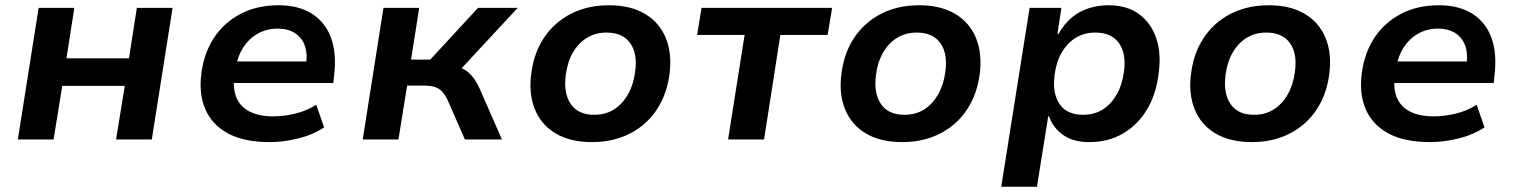

<svg xmlns="http://www.w3.org/2000/svg" viewBox="-20 -531 5771 731"><path d="M48 0 127 -501H263L233 -309H471L501 -501H637L558 0H422L455 -204H217L184 0Z M1007 10Q910 10 849 -22.5Q788 -55 762 -114.5Q736 -174 747 -254Q757 -330 795 -387.5Q833 -445 895.5 -478Q958 -511 1041 -511Q1117 -511 1168 -478.5Q1219 -446 1240.5 -386.5Q1262 -327 1252 -244L1249 -215H848L860 -297H1162L1144 -276Q1152 -322 1141.5 -354Q1131 -386 1104.5 -404Q1078 -422 1036 -422Q995 -422 961.5 -403Q928 -384 906.5 -351Q885 -318 878 -275L874 -252Q865 -199 879 -162.5Q893 -126 929 -107Q965 -88 1020 -88Q1061 -88 1104.5 -98.5Q1148 -109 1184 -132L1214 -46Q1170 -17 1114 -3.5Q1058 10 1007 10Z M1361 0 1440 -501H1576L1545 -304H1618L1800 -501H1951L1717 -249L1702 -279Q1730 -277 1748.5 -266Q1767 -255 1781.5 -236Q1796 -217 1809 -187L1891 0H1750L1686 -146Q1676 -168 1665 -180.5Q1654 -193 1638 -199Q1622 -205 1597 -205H1530L1497 0Z M2234 10Q2151 10 2095.5 -23Q2040 -56 2016 -116Q1992 -176 2003 -253Q2011 -314 2036 -361.5Q2061 -409 2100 -442.5Q2139 -476 2189 -493.5Q2239 -511 2298 -511Q2381 -511 2436 -478Q2491 -445 2515 -386Q2539 -327 2529 -249Q2521 -188 2496 -140Q2471 -92 2432 -58.5Q2393 -25 2343 -7.5Q2293 10 2234 10ZM2242 -94Q2286 -94 2318 -114.5Q2350 -135 2371 -172Q2392 -209 2398 -257Q2408 -326 2379.5 -366.5Q2351 -407 2289 -407Q2247 -407 2214.5 -387Q2182 -367 2161 -330.5Q2140 -294 2134 -245Q2125 -176 2153 -135Q2181 -94 2242 -94Z M2752 0 2815 -398H2634L2651 -501H3148L3131 -398H2951L2889 0Z M3415 10Q3332 10 3276.5 -23Q3221 -56 3197 -116Q3173 -176 3184 -253Q3192 -314 3217 -361.5Q3242 -409 3281 -442.5Q3320 -476 3370 -493.5Q3420 -511 3479 -511Q3562 -511 3617 -478Q3672 -445 3696 -386Q3720 -327 3710 -249Q3702 -188 3677 -140Q3652 -92 3613 -58.5Q3574 -25 3524 -7.5Q3474 10 3415 10ZM3423 -94Q3467 -94 3499 -114.5Q3531 -135 3552 -172Q3573 -209 3579 -257Q3589 -326 3560.5 -366.5Q3532 -407 3470 -407Q3428 -407 3395.5 -387Q3363 -367 3342 -330.5Q3321 -294 3315 -245Q3306 -176 3334 -135Q3362 -94 3423 -94Z M3792 180 3900 -501H4021L4006 -402H4010Q4032 -441 4061.5 -465Q4091 -489 4126.5 -500Q4162 -511 4200 -511Q4271 -511 4317 -477Q4363 -443 4382.5 -384.5Q4402 -326 4391 -250Q4382 -173 4347.5 -115Q4313 -57 4257 -23.5Q4201 10 4126 10Q4067 10 4028.5 -16.5Q3990 -43 3974 -88L3971 -89L3928 180ZM4103 -94Q4147 -94 4179 -114.5Q4211 -135 4232 -172Q4253 -209 4259 -257Q4269 -326 4240.5 -366.5Q4212 -407 4150 -407Q4108 -407 4075.5 -387Q4043 -367 4022 -330.5Q4001 -294 3995 -245Q3986 -176 4014 -135Q4042 -94 4103 -94Z M4746 10Q4663 10 4607.5 -23Q4552 -56 4528 -116Q4504 -176 4515 -253Q4523 -314 4548 -361.5Q4573 -409 4612 -442.5Q4651 -476 4701 -493.5Q4751 -511 4810 -511Q4893 -511 4948 -478Q5003 -445 5027 -386Q5051 -327 5041 -249Q5033 -188 5008 -140Q4983 -92 4944 -58.5Q4905 -25 4855 -7.5Q4805 10 4746 10ZM4754 -94Q4798 -94 4830 -114.5Q4862 -135 4883 -172Q4904 -209 4910 -257Q4920 -326 4891.5 -366.5Q4863 -407 4801 -407Q4759 -407 4726.5 -387Q4694 -367 4673 -330.5Q4652 -294 4646 -245Q4637 -176 4665 -135Q4693 -94 4754 -94Z M5425 10Q5328 10 5267 -22.5Q5206 -55 5180 -114.5Q5154 -174 5165 -254Q5175 -330 5213 -387.5Q5251 -445 5313.5 -478Q5376 -511 5459 -511Q5535 -511 5586 -478.5Q5637 -446 5658.5 -386.5Q5680 -327 5670 -244L5667 -215H5266L5278 -297H5580L5562 -276Q5570 -322 5559.5 -354Q5549 -386 5522.5 -404Q5496 -422 5454 -422Q5413 -422 5379.5 -403Q5346 -384 5324.5 -351Q5303 -318 5296 -275L5292 -252Q5283 -199 5297 -162.5Q5311 -126 5347 -107Q5383 -88 5438 -88Q5479 -88 5522.5 -98.5Q5566 -109 5602 -132L5632 -46Q5588 -17 5532 -3.5Q5476 10 5425 10Z"/></svg>

Font: Nunito Sans 7pt
Style: Bold Italic
Weight: 700
Italic angle: -9°
Version: Version 3.101;gftools[0.9.27]